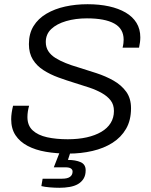

<svg xmlns="http://www.w3.org/2000/svg" viewBox="-20 -717 715 910"><path d="M305 11Q247 11 197.5 2.5Q148 -6 111 -25.5Q74 -45 53.5 -76Q33 -107 33 -152Q33 -167 35.5 -183.5Q38 -200 42 -216H118Q114 -202 112 -188.5Q110 -175 110 -162Q110 -122 135 -99Q160 -76 203 -66.5Q246 -57 301 -57Q351 -57 391 -66Q431 -75 460 -92Q489 -109 504.5 -134Q520 -159 520 -191Q520 -221 504.5 -241Q489 -261 462.5 -276Q436 -291 403 -302Q370 -313 334 -324Q295 -336 256.5 -350Q218 -364 186 -384.5Q154 -405 135.5 -435Q117 -465 117 -508Q117 -558 139 -593.5Q161 -629 200 -652Q239 -675 289 -686Q339 -697 395 -697Q451 -697 496.5 -687Q542 -677 575.5 -657.5Q609 -638 627 -608.5Q645 -579 645 -540Q645 -529 643.5 -517Q642 -505 639 -491H561Q564 -503 565 -512.5Q566 -522 566 -529Q566 -581 521.5 -605.5Q477 -630 392 -630Q338 -630 293.5 -617Q249 -604 223 -579.5Q197 -555 197 -518Q197 -493 209 -474.5Q221 -456 242.5 -442.5Q264 -429 291.5 -418Q319 -407 350 -398Q392 -385 436.5 -370.5Q481 -356 518 -335Q555 -314 578 -282.5Q601 -251 601 -204Q601 -147 577.5 -106.5Q554 -66 513 -40Q472 -14 418 -1.5Q364 11 305 11ZM262 173Q240 173 216 171Q192 169 176 165L182 130H274Q300 130 312 121Q324 112 324 96Q324 87 316 81.5Q308 76 289 76H235L269 -11H319L302 41Q338 41 362 51.5Q386 62 386 90Q386 114 376 130Q366 146 349.5 155.5Q333 165 310 169Q287 173 262 173Z"/></svg>

Font: Archivo SemiBold Light
Style: Italic
Weight: 300
Italic angle: -10°
Version: Version 2.001